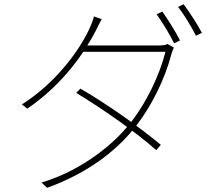

<svg xmlns="http://www.w3.org/2000/svg" viewBox="-20 -846 1040 912"><path d="M751 -791 724 -778C751 -741 788 -680 807 -640L835 -654C813 -698 776 -756 751 -791ZM852 -826 826 -813C855 -776 888 -721 911 -676L939 -690C919 -729 879 -790 852 -826ZM362 -425 342 -405C473 -325 625 -219 722 -133L744 -158C639 -245 496 -347 362 -425ZM806 -620 776 -637C766 -632 755 -630 732 -630H381L363 -600H766C739 -492 675 -353 588 -248C493 -134 340 -27 177 21L204 46C392 -22 525 -124 612 -230C699 -336 764 -473 793 -585C795 -592 801 -611 806 -620ZM463 -755 426 -768C423 -751 412 -726 407 -715C365 -619 252 -456 84 -350L110 -330C286 -451 383 -601 435 -700C443 -716 453 -738 463 -755Z"/></svg>

Font: Source Han Sans JP VF
Style: Regular
Weight: 250
Designer: Ryoko NISHIZUKA 西塚涼子 (kana, bopomofo & ideographs); Paul D. Hunt (Latin, Greek & Cyrillic); Sandoll Communications 산돌커뮤니
Foundry: Adobe
Version: Version 2.004;hotconv 1.0.118;makeotfexe 2.5.65603